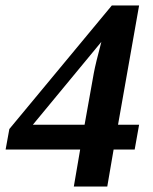

<svg xmlns="http://www.w3.org/2000/svg" viewBox="-36 -678 556 698"><path d="M377 -134.3 354 0H232.4L255.4 -134.3H-15.6L-2 -209L370.6 -658.2H469.7L393.1 -224.6H469.7L453.6 -134.3ZM332.5 -525.9 83.5 -224.6H271.5L305.2 -413.1Q311.5 -446.8 332.5 -525.9Z"/></svg>

Font: Liberation Serif
Style: Bold Italic
Weight: 700
Italic angle: -16.333°
Designer: Steve Matteson
Foundry: Ascender Corporation
Version: Version 2.1.5